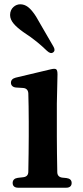

<svg xmlns="http://www.w3.org/2000/svg" viewBox="-20 -868 388 895"><path d="M39 -15C39 -1 48 7 64 7H289C305 7 314 -1 314 -15C314 -29 305 -36 290 -38L270 -40C255 -42 247 -51 247 -66C246 -120 245 -187 245 -232V-385L248 -521C248 -535 246 -541 242 -545C238 -548 229 -548 217 -545L53 -506C38 -502 31 -494 31 -482C31 -470 40 -461 55 -460L87 -458C102 -457 111 -449 112 -433C113 -395 114 -354 114 -301V-232C114 -188 113 -121 112 -68C112 -52 104 -44 89 -42L63 -39C48 -37 39 -29 39 -15ZM27 -798C27 -769 52 -745 88 -719C139 -686 171 -658 199 -631C211 -620 220 -618 228 -624C236 -630 236 -639 229 -651C218 -670 206 -690 196 -708C189 -720 184 -728 178 -739L148 -791C121 -833 100 -848 74 -848C53 -848 27 -831 27 -798Z"/></svg>

Font: 寒蝉锦书宋Pro Soft
Style: Regular
Weight: 700
Designer: 寒蝉锦书宋{Warren} 思源宋体{Ryoko NISHIZUKA 西塚涼子 (kana & ideographs); Frank Grießhammer (Latin, Greek & Cyrillic); Wenlong ZHANG 
Foundry: Adobe & ChillType
Version: Version 2.000;Glyphs 3.1.1 (3135)